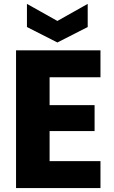

<svg xmlns="http://www.w3.org/2000/svg" viewBox="-20 -959 581 979"><path d="M492.3 -702.3V-565H232.9V-422.8H462.3V-290.7H232.9V-137.4H492.3V0H61.8V-702.3ZM272.6 -852.2 427.2 -939.2V-821.2L272.6 -742.4L117.4 -821.2V-939.2Z"/></svg>

Font: Poppins Variable
Style: Regular
Weight: 100
Designer: Jonny Pinhorn
Foundry: Indian Type Foundry
Version: Version 6.000